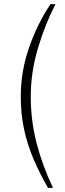

<svg xmlns="http://www.w3.org/2000/svg" viewBox="-20 -800 312 924"><path d="M211 104Q170.5 34 141.2 -34.8Q112 -103.5 96 -177Q80 -250.5 80 -335Q80 -458 120.5 -573Q161 -688 223 -780H247Q197 -683.5 162.5 -567.8Q128 -452 128 -334Q128 -222.5 155.2 -114.8Q182.5 -7 235 104Z"/></svg>

Font: Public Sans Thin Thin
Style: Regular
Weight: 250
Version: Version 2.001